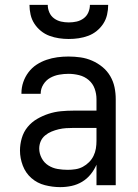

<svg xmlns="http://www.w3.org/2000/svg" viewBox="-20 -760 565 788"><path d="M227 8Q196 8 164.5 0Q133 -8 109 -29Q85 -50 73.5 -80.5Q62 -111 62 -142Q62 -168 69.5 -193.5Q77 -219 93.5 -239Q110 -259 132.5 -272Q155 -285 179.5 -293Q204 -301 230 -303.5Q256 -306 282 -306H376V-353Q376 -375 368.5 -396Q361 -417 344 -431.5Q327 -446 305 -451.5Q283 -457 261 -457Q242 -457 222.5 -453.5Q203 -450 186 -440.5Q169 -431 158 -413.5Q147 -396 147 -376V-375H68V-378Q68 -401 75.5 -423Q83 -445 97 -463.5Q111 -482 130 -494.5Q149 -507 171 -514.5Q193 -522 215.5 -525Q238 -528 261 -528Q286 -528 310.5 -524.5Q335 -521 358 -511Q381 -501 400.5 -485Q420 -469 432.5 -447.5Q445 -426 450 -402Q455 -378 455 -353V0H376V-84Q367 -63 352 -44.5Q337 -26 317 -14Q297 -2 274 3Q251 8 227 8ZM258 -63Q274 -63 290 -65.5Q306 -68 320 -75.5Q334 -83 345.5 -94.5Q357 -106 364 -120.5Q371 -135 373.5 -150.5Q376 -166 376 -182V-235H282Q266 -235 251 -234Q236 -233 221 -229.5Q206 -226 191.5 -220Q177 -214 165 -204Q153 -194 147 -180Q141 -166 141 -150Q141 -130 151 -111Q161 -92 178.5 -81Q196 -70 216.5 -66.5Q237 -63 258 -63ZM262 -600Q242 -600 222 -603Q202 -606 183 -613Q164 -620 148 -633Q132 -646 121 -663Q110 -680 105.5 -700Q101 -720 101 -740H176Q176 -724 182.5 -709Q189 -694 202 -684.5Q215 -675 230.5 -671.5Q246 -668 262 -668Q279 -668 294.5 -671.5Q310 -675 323 -684.5Q336 -694 342.5 -709Q349 -724 349 -740H424Q424 -720 419.5 -700Q415 -680 404 -663Q393 -646 377 -633Q361 -620 342 -613Q323 -606 303 -603Q283 -600 262 -600Z"/></svg>

Font: Iosevka Pride
Style: Regular
Weight: 400
Monospace: yes
Designer: Belleve Invis
Foundry: Belleve Invis
Version: Version 30.3.1; ttfautohint (v1.8.4)